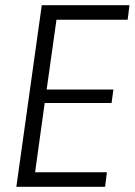

<svg xmlns="http://www.w3.org/2000/svg" viewBox="-20 -720 519 740"><path d="M100 -56H392L385 0H43L141 -700H479L472 -644H183L204 -689L156 -348L145 -375H417L410 -323H137L156 -350L109 -11Z"/></svg>

Font: Pathway Extreme SemiCondensed ExtraLight
Style: Italic
Weight: 250
Width: 4
Italic angle: -8°
Version: Version 1.001;gftools[0.9.26]